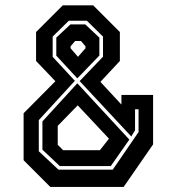

<svg xmlns="http://www.w3.org/2000/svg" viewBox="-20 -720 681 740"><path d="M174 0.5 71 -102.5V-283.5L193.5 -407L119 -485V-596.5L222 -699.5H339L442 -596.5V-485L367 -404.5L448 -317V-354H570V-163.5L456.5 0.5ZM205.5 -66H414.5L514 -211V-299H500.5V-218L486 -194L287 -407.5L377 -501.5V-579L315 -640H245L183 -579V-501L268.5 -408.5L129.5 -257V-137ZM278 -418 197 -505.5V-575L251.5 -626H308.5L363 -575V-506ZM280.5 -501 309.5 -534V-541.5L292 -562H269.5L252 -541.5V-534ZM210.5 -80 143.5 -143V-252L278 -399L478.5 -182L407 -80ZM223.5 -141H365L400 -185.5L279.5 -314L202.5 -235V-162Z"/></svg>

Font: Tourney Condensed Regular
Style: Bold
Weight: 700
Width: 3
Designer: Tyler Finck
Foundry: Etcetera Type Co
Version: Version 1.010; ttfautohint (v1.8.3)